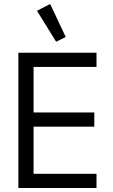

<svg xmlns="http://www.w3.org/2000/svg" viewBox="-20 -941 568 961"><path d="M165 -887 231 -921 309 -756 261 -732ZM72 0V-677H463V-606H148V-378H452V-307H148V-71H463V0Z"/></svg>

Font: PlemolJP
Style: Regular
Weight: 400
Monospace: yes
Version: v2.0.4; ttfautohint (v1.8.4.7-5d5b-dirty) -l 6 -r 45 -G 200 